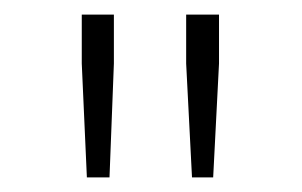

<svg xmlns="http://www.w3.org/2000/svg" viewBox="-20 -783 414 263"><path d="M99 -540H130L136 -696V-763H92V-696ZM243 -540H272L280 -696V-763H235V-696Z"/></svg>

Font: Harano Aji Gothic ExtraLight
Style: Regular
Weight: 250
Foundry: Masamichi Hosoda
Version: HaranoAjiGothic-ExtraLight version 20230610;ttx 4.39.4